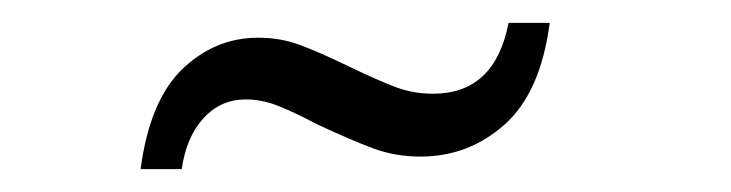

<svg xmlns="http://www.w3.org/2000/svg" viewBox="-20 -445 640 168"><path d="M206 -412Q225 -412 241.5 -406Q258 -400 285 -387Q312 -374 327 -368.5Q342 -363 359 -363Q413 -363 425 -425H461Q453 -364 421.5 -336Q390 -308 348 -308Q326 -308 307 -315Q288 -322 258 -336Q237 -347 223 -352.5Q209 -358 195 -358Q173 -358 158 -341.5Q143 -325 139 -297H103Q111 -357 139.5 -384.5Q168 -412 206 -412Z"/></svg>

Font: Mona Sans Light
Style: Italic
Weight: 300
Italic angle: -11.7°
Designer: Deni Anggara
Foundry: GitHub
Version: Version 2.000